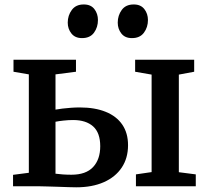

<svg xmlns="http://www.w3.org/2000/svg" viewBox="-20 -814 912 839"><path d="M574 0V-52L642.5 -62V-488L570.5 -500.5V-553H828.5V-500.5L761.5 -488V-61.5L835.5 -52V0ZM37 0V-50L106 -59V-489L39 -500.5V-553H312V-500.5L222.5 -489V-335Q235.5 -337.5 252.8 -339.5Q270 -341.5 289.5 -343Q309 -344.5 328.5 -344.5Q395 -344.5 442.2 -325.2Q489.5 -306 514.5 -269.2Q539.5 -232.5 539.5 -179.5Q539.5 -123 512 -81.8Q484.5 -40.5 433.8 -18Q383 4.5 313 4.5Q301.5 4.5 280 3.8Q258.5 3 233.8 2.2Q209 1.5 187 0.8Q165 0 152.5 0ZM292 -50.5Q355.5 -50.5 386.8 -84Q418 -117.5 418 -175Q418 -234 386.8 -261.8Q355.5 -289.5 299.5 -289.5Q279.5 -289.5 258.5 -287.2Q237.5 -285 222.5 -282V-55Q236 -53 254.2 -51.8Q272.5 -50.5 292 -50.5ZM338 -647.5Q308 -647.5 292 -667.8Q276 -688 276 -715Q276 -746.5 293.8 -770.5Q311.5 -794.5 345.5 -794.5H346.5Q377 -794.5 392.5 -774.2Q408 -754 408 -726.5Q408 -695 390.8 -671.2Q373.5 -647.5 338.5 -647.5ZM556 -647.5Q526 -647.5 510.2 -667.8Q494.5 -688 494.5 -715Q494.5 -746.5 512 -770.5Q529.5 -794.5 564 -794.5H565Q595 -794.5 610.8 -774.2Q626.5 -754 626.5 -726.5Q626.5 -695 609 -671.2Q591.5 -647.5 557 -647.5Z"/></svg>

Font: Merriweather 24pt SemiBold
Style: Regular
Weight: 600
Designer: Eben Sorkin
Foundry: Eben Sorkin
Version: Version 2.100